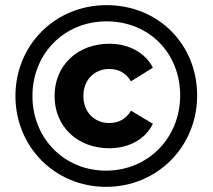

<svg xmlns="http://www.w3.org/2000/svg" viewBox="-20 -723 827 746"><path d="M392 -60C228 -60 106 -187 106 -350C106 -513 228 -640 394 -640C560 -640 680 -516 680 -352C680 -188 556 -60 392 -60ZM405 -147C483 -147 546 -184 574 -242L489 -293C469 -259 439 -245 404 -245C349 -245 304 -285 304 -350C304 -415 349 -455 404 -455C439 -455 469 -441 489 -407L574 -460C546 -516 483 -553 405 -553C281 -553 192 -469 192 -350C192 -231 281 -147 405 -147ZM392 3C591 3 746 -153 746 -352C746 -551 595 -703 394 -703C193 -703 40 -547 40 -350C40 -153 193 3 392 3Z"/></svg>

Font: Montserrat-Alt1
Style: Bold
Weight: 700
Designer: Differentunic
Foundry: Differentunic
Version: Version 7.222